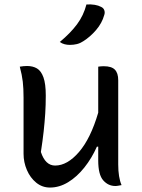

<svg xmlns="http://www.w3.org/2000/svg" viewBox="-20 -833 640 864"><path d="M102 -536Q128 -536 146.5 -525Q165 -514 175.5 -485Q186 -456 186 -403Q186 -360 183.5 -321.5Q181 -283 176.5 -242Q172 -201 164 -149Q184 -88 228 -88Q283 -88 335.5 -149Q388 -210 422 -326V-533Q429 -534 434.5 -534.5Q440 -535 447 -535Q482 -535 497 -519.5Q512 -504 512 -472V-93Q512 -35 527 0Q520 1 513 2.5Q506 4 499 4Q467 4 444.5 -21.5Q422 -47 422 -111V-173H416Q393 -121 359.5 -79Q326 -37 286.5 -13Q247 11 205 11Q170 11 143 -11Q116 -33 101 -68Q86 -103 86 -141V-394Q86 -435 82.5 -465.5Q79 -496 69 -533Q87 -536 102 -536ZM369 -813Q411 -815 435 -802Q446 -797 449.5 -786.5Q453 -776 449 -765Q439 -729 412.5 -698Q386 -667 354 -647Q340 -638 325.5 -634.5Q311 -631 294 -631Q282 -631 270.5 -634Q259 -637 249 -644Q297 -684 326.5 -723.5Q356 -763 369 -813Z"/></svg>

Font: Recursive Mn Csl St
Style: Regular
Weight: 400
Monospace: yes
Version: Version 1.079;hotconv 1.0.112;makeotfexe 2.5.65598; ttfautoh